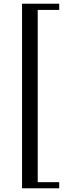

<svg xmlns="http://www.w3.org/2000/svg" viewBox="-20 -831 362 1036"><path d="M99 185V-811H299.5V-777.5H183.5V152H299.5V185Z"/></svg>

Font: Libre Caslon Text
Style: Regular
Weight: 400
Designer: Pablo Impallari, Rodrigo Fuenzalida, Katja Schimmel
Foundry: Pablo Impallari, Rodrigo Fuenzalida
Version: Version 2.000